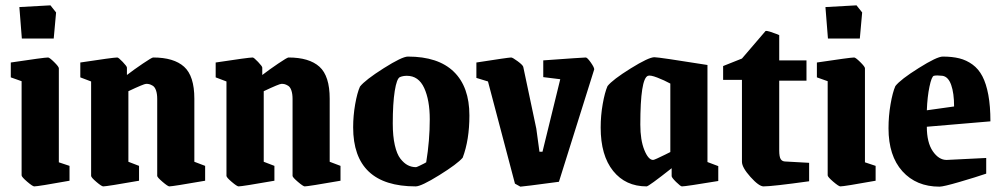

<svg xmlns="http://www.w3.org/2000/svg" viewBox="-20 -680 3716 712"><path d="M61 -537.1 51.8 -653.8 167 -660.2 188 -633.8 179.2 -537.1ZM106.9 11.2Q101.1 11.2 80.6 -6.3Q60.1 -23.9 60.1 -29.8V-378.9L20 -393.1V-448.2Q144 -466.8 158.2 -466.8Q163.6 -466.8 180.9 -449.7Q198.2 -432.6 198.2 -426.8V-78.1L237.8 -64.9V-9.8Q121.1 11.2 106.9 11.2Z M362.8 11.2Q356.9 11.2 337.4 -5.4Q317.9 -22 317.9 -27.8V-377.9L277.8 -393.1V-448.2Q399.9 -466.8 415 -466.8Q419.4 -466.8 435.1 -450.4Q450.7 -434.1 450.7 -429.2V-401.9Q476.6 -421.9 509.8 -444.3Q543 -466.8 547.9 -466.8Q624.5 -466.8 662.6 -432.6Q700.7 -398.4 700.7 -314V-80.1L740.7 -64.9V-9.8Q620.1 11.2 607.9 11.2Q602.5 11.2 582.8 -5.6Q563 -22.5 563 -27.8V-313Q563 -332 558.6 -344.7Q554.2 -357.4 546.4 -362.1Q538.6 -366.7 533.4 -367.9Q528.3 -369.1 522 -369.1Q513.7 -369.1 456.1 -341.8V-80.1L495.6 -64.9V-9.8Q376 11.2 362.8 11.2Z M864.7 11.2Q858.9 11.2 839.4 -5.4Q819.8 -22 819.8 -27.8V-377.9L779.8 -393.1V-448.2Q901.9 -466.8 917 -466.8Q921.4 -466.8 937 -450.4Q952.6 -434.1 952.6 -429.2V-401.9Q978.5 -421.9 1011.7 -444.3Q1044.9 -466.8 1049.8 -466.8Q1126.5 -466.8 1164.6 -432.6Q1202.6 -398.4 1202.6 -314V-80.1L1242.7 -64.9V-9.8Q1122.1 11.2 1109.9 11.2Q1104.5 11.2 1084.7 -5.6Q1064.9 -22.5 1064.9 -27.8V-313Q1064.9 -332 1060.5 -344.7Q1056.2 -357.4 1048.3 -362.1Q1040.5 -366.7 1035.4 -367.9Q1030.3 -369.1 1023.9 -369.1Q1015.6 -369.1 958 -341.8V-80.1L997.6 -64.9V-9.8Q877.9 11.2 864.7 11.2Z M1521.5 11.2Q1289.6 11.2 1289.6 -208Q1289.6 -250.5 1297.1 -293.5Q1304.7 -336.4 1314.9 -358.9Q1334 -383.3 1402.6 -426.8Q1471.2 -470.2 1492.7 -470.2Q1605 -470.2 1662.8 -414.1Q1720.7 -357.9 1720.7 -252Q1720.7 -161.1 1695.8 -95.2Q1676.3 -72.3 1609.1 -30.5Q1542 11.2 1521.5 11.2ZM1522.9 -60.1Q1525.4 -60.5 1534.9 -64.9Q1544.4 -69.3 1552.7 -73.7L1560.5 -78.1Q1573.7 -158.7 1573.7 -237.8Q1573.7 -308.6 1553 -353.8Q1532.2 -398.9 1488.8 -398.9Q1474.1 -398.9 1462.9 -394Q1451.2 -388.7 1443.8 -342.5Q1436.5 -296.4 1436.5 -222.2Q1436.5 -175.3 1444.1 -141.8Q1451.7 -108.4 1464.8 -91.6Q1478 -74.7 1492.2 -67.4Q1506.3 -60.1 1522.9 -60.1Z M1909.7 12.2 1889.6 1 1789.6 -377.9 1746.6 -391.1V-448.2Q1865.7 -466.8 1875.5 -466.8Q1880.9 -466.8 1899.7 -452.9Q1918.5 -439 1920.4 -432.1L1968.8 -203.1L1980.5 -117.2H1991.7L2057.6 -386.2L1994.6 -394V-456.1Q2142.6 -466.8 2152.3 -466.8Q2157.7 -466.8 2170.7 -448.5Q2183.6 -430.2 2183.6 -422.9L2052.7 -5.9Q1917.5 12.2 1909.7 12.2Z M2377.9 11.2Q2299.8 11.2 2253.7 -46.1Q2207.5 -103.5 2207.5 -207Q2207.5 -251.5 2215.1 -294.4Q2222.7 -337.4 2232.9 -360.8Q2252 -384.8 2318.8 -426.3Q2385.7 -467.8 2406.7 -467.8Q2423.3 -467.8 2603.5 -439V-79.1L2643.6 -64V-8.8Q2522.9 11.2 2508.8 11.2Q2503.9 11.2 2487.3 -5.1Q2470.7 -21.5 2470.7 -26.9V-56.2Q2385.3 11.2 2377.9 11.2ZM2401.9 -86.9Q2404.8 -86.9 2416.7 -92.3Q2428.7 -97.7 2447.3 -106.9L2465.8 -116.2V-370.1Q2443.4 -382.3 2417.5 -392.3Q2391.6 -402.3 2382.8 -398.9Q2354.5 -388.2 2354.5 -217.8Q2354.5 -160.6 2369.4 -123.8Q2384.3 -86.9 2401.9 -86.9Z M2811.5 11.2Q2794.4 11.2 2762.9 -23.9Q2731.4 -59.1 2731.4 -80.1V-383.8H2661.6V-435.1L2731.4 -462.9L2818.8 -564.9Q2822.8 -566.4 2835.4 -562.5Q2848.1 -558.6 2858.9 -554.2L2869.6 -549.8V-456.1H2970.7V-380.9H2869.6V-122.1Q2869.6 -98.6 2875.2 -89.8Q2880.9 -81.1 2892.6 -81.1L2980.5 -76.2V-7.8Q2843.8 11.2 2811.5 11.2Z M3050.3 -537.1 3041 -653.8 3156.2 -660.2 3177.2 -633.8 3168.5 -537.1ZM3096.2 11.2Q3090.3 11.2 3069.8 -6.3Q3049.3 -23.9 3049.3 -29.8V-378.9L3009.3 -393.1V-448.2Q3133.3 -466.8 3147.5 -466.8Q3152.8 -466.8 3170.2 -449.7Q3187.5 -432.6 3187.5 -426.8V-78.1L3227.1 -64.9V-9.8Q3110.4 11.2 3096.2 11.2Z M3463.9 12.2Q3377.9 12.2 3326.4 -44.9Q3274.9 -102.1 3274.9 -204.1Q3274.9 -250 3282.5 -293.7Q3290 -337.4 3300.3 -360.8Q3319.3 -385.3 3387 -427.7Q3454.6 -470.2 3476.1 -470.2Q3511.2 -470.2 3537.6 -463.6Q3564 -457 3586.4 -440.7Q3608.9 -424.3 3623 -397.2Q3637.2 -370.1 3645 -328.4Q3652.8 -286.6 3652.8 -230L3417 -210Q3417 -151.4 3439.2 -119.1Q3461.4 -86.9 3490.2 -86.9L3637.2 -94.2V-36.1Q3598.6 -22.9 3538.6 -5.4Q3478.5 12.2 3463.9 12.2ZM3417 -271 3518.1 -285.2Q3518.1 -334.5 3507.3 -365Q3496.6 -395.5 3475.1 -398.9Q3453.6 -401.4 3442.9 -398.9Q3434.6 -396 3426.8 -358.6Q3418.9 -321.3 3417 -271Z"/></svg>

Font: Grenze
Style: Bold
Weight: 700
Designer: Renata Polastri
Foundry: Omnibus-Type
Version: Version 1.002;PS 001.002;hotconv 1.0.88;makeotf.lib2.5.64775